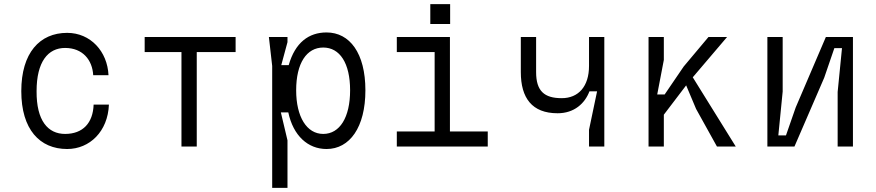

<svg xmlns="http://www.w3.org/2000/svg" viewBox="-20 -709 4240 929"><path d="M83 -268C83 -83 172 12 305 12C414 12 502 -73 507 -203H433C430 -114 381 -61 295 -61C212 -61 156 -125 157 -268C157 -410 212 -477 295 -477C380 -477 427 -419 431 -345H505C500 -460 418 -550 305 -550C172 -550 83 -453 83 -268Z M858 0H932V-457H1120V-530H680V-457H858Z M1297 200H1371V-30L1339 -165H1375C1399 -52 1470 12 1560 12C1672 12 1748 -93 1748 -272C1748 -452 1672 -552 1560 -552C1474 -552 1408 -503 1377 -394H1341L1371 -505V-530H1281L1297 -390ZM1544 -479C1624 -479 1674 -404 1674 -272C1674 -141 1624 -61 1544 -61C1464 -61 1413 -144 1413 -272C1413 -404 1464 -479 1544 -479Z M1900 -73V0H2340V-73H2157V-530H1900V-457H2083V-73ZM2062 -689V-593H2158V-689Z M2904 0V-530H2830V-390C2830 -291 2779 -234 2698 -234C2614 -234 2574 -268 2574 -360V-530H2500V-360C2500 -235 2554 -161 2678 -161C2759 -161 2810 -209 2832 -267H2869L2830 -81V0Z M3118 -530V0H3192V-154L3300 -296L3348 -182L3449 0H3540L3332 -335L3498 -530H3408L3288 -387L3196 -252H3160L3192 -419V-530Z M4107 -530H3976L3830 -189L3783 -54H3746L3767 -266V-530H3693V0H3824L3968 -333L4017 -476H4054L4033 -264V0H4107Z"/></svg>

Font: Fliege Mono Light
Style: Regular
Weight: 300
Version: Version 0.020;Glyphs 3.3 (3306)